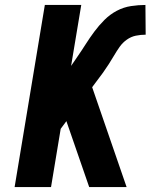

<svg xmlns="http://www.w3.org/2000/svg" viewBox="-20 -755 640 775"><path d="M39 0 161 -735H308L267 -489L291 -524Q309 -550 325.5 -576Q342 -602 360.5 -627Q379 -652 401.5 -674.5Q424 -697 451.5 -711.5Q479 -726 509 -730.5Q539 -735 567 -735L568 -615Q548 -615 528.5 -611Q509 -607 492 -595Q475 -583 463 -566Q451 -549 440.5 -531Q430 -513 419 -496Q408 -479 396 -462L352 -403L491 0H340L248 -266L225 -235L186 0Z"/></svg>

Font: Iosevka SS04 Heavy Extended
Style: Italic
Weight: 900
Width: 7
Italic angle: -9°
Monospace: yes
Designer: Belleve Invis
Foundry: Belleve Invis
Version: Version 19.0.0; ttfautohint (v1.8.4)